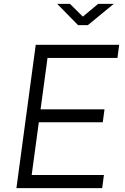

<svg xmlns="http://www.w3.org/2000/svg" viewBox="-20 -974 645 994"><path d="M509 0 518 -68H144L181 -341H512L521 -408H190L226 -674H588L597 -742H165L65 0ZM409 -888 342 -954H276L384 -844H435L569 -954H488Z"/></svg>

Font: Cheyenne Sans Light
Style: Italic
Weight: 300
Italic angle: -8.13011°
Designer: The Public Sans project authors (U.S. Web Design System), Libre Franklin designed by Pablo Impallari and Rodrigo Fuenzal
Foundry: The Cheyenne Sans Project Authors
Version: Version 2.007